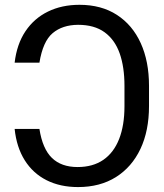

<svg xmlns="http://www.w3.org/2000/svg" viewBox="-20 -757 671 787"><path d="M40 -228.5H141.6Q154.3 -147 192.9 -109.6Q231.4 -72.3 297.9 -72.3Q360.8 -72.3 403.6 -101.8Q446.3 -131.3 468.3 -187.3Q490.2 -243.2 490.2 -321.3V-405.3Q490.2 -482.4 470.5 -538.3Q450.7 -594.2 408.7 -624.8Q366.7 -655.3 299.8 -655.3Q235.8 -654.8 195.8 -621.1Q155.8 -587.4 141.6 -500H40Q48.8 -575.7 84.2 -628.7Q119.6 -681.6 176.5 -709.5Q233.4 -737.3 305.7 -737.3Q395.5 -737.3 459.2 -696Q522.9 -654.8 556.9 -580.1Q590.8 -505.4 590.8 -405.3V-322.3Q590.8 -221.2 555.7 -146.7Q520.5 -72.3 455.3 -31.2Q390.1 9.8 299.8 9.8Q226.6 9.8 170.9 -18.3Q115.2 -46.4 81.5 -99.9Q47.9 -153.3 40 -228.5Z"/></svg>

Font: Inter V
Style: 
Weight: 400
Designer: Rasmus Andersson
Foundry: rsms
Version: Version 4.000;git-a3f224843